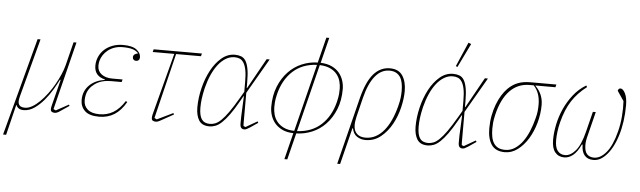

<svg xmlns="http://www.w3.org/2000/svg" viewBox="-76 -967 4613 1383"><g transform="rotate(5 2231.0 -275.5)"><path d="M167 -506H188L75 -81Q70 -59 70 -48Q70 -28 81.5 -17Q93 -6 119 -6Q144 -6 171 -21.5Q198 -37 225 -63.5Q252 -90 277.5 -124Q303 -158 324 -195Q345 -232 361 -269Q377 -306 385 -338L427 -506H448L325 -14L342 -6L433 -56L438 -47L377 -6Q362 5 352.5 8.5Q343 12 334 12Q326 12 316 7.5Q306 3 306 -13Q306 -22 310 -38L358 -228L353 -229Q338 -198 313.5 -156.5Q289 -115 257.5 -77.5Q226 -40 189 -14Q152 12 111 12Q88 12 75 3Q62 -6 57 -20H55L1 200H-21Z M720 -251Q651 -251 605.5 -219Q560 -187 548 -139Q545 -127 544 -117.5Q543 -108 543 -97Q543 -56 572 -31Q601 -6 658 -6Q712 -6 756.5 -32Q801 -58 839 -117L850 -111Q814 -48 766.5 -18Q719 12 656 12Q585 12 553 -19Q521 -50 521 -97Q521 -131 532.5 -158Q544 -185 565 -205.5Q586 -226 614 -238.5Q642 -251 675 -256V-259Q598 -277 598 -352Q598 -386 611.5 -416.5Q625 -447 649.5 -469.5Q674 -492 708.5 -505Q743 -518 784 -518Q852 -518 882.5 -494Q913 -470 913 -440Q913 -426 905.5 -419Q898 -412 887 -412Q876 -412 869 -418.5Q862 -425 862 -436Q862 -449 871.5 -456.5Q881 -464 895 -466V-469Q880 -486 853.5 -494Q827 -502 782 -502Q751 -502 724.5 -493Q698 -484 677.5 -468Q657 -452 643.5 -431.5Q630 -411 624 -388Q620 -372 620 -353Q620 -314 650 -292Q680 -270 727 -270H802L797 -251Z M1006 -506H1355L1350 -486H1170L1055 -14L1072 -5L1188 -61L1193 -51L1103 -1Q1089 7 1081 9.5Q1073 12 1064 12Q1056 12 1046 7.5Q1036 3 1036 -13Q1036 -24 1040 -40L1157 -486H1001Z M1698 -252V-50Q1698 -41 1698 -32Q1698 -23 1699 -12L1714 -6L1797 -54L1803 -44L1747 -6Q1730 5 1722 8.5Q1714 12 1706 12Q1692 12 1684 3Q1676 -6 1676 -28Q1676 -48 1676.5 -78Q1677 -108 1679 -135L1683 -226H1680L1658 -187Q1624 -127 1596 -88.5Q1568 -50 1544 -27.5Q1520 -5 1498 3.5Q1476 12 1454 12Q1400 12 1378 -23.5Q1356 -59 1356 -117Q1356 -185 1373.5 -256.5Q1391 -328 1422 -386Q1453 -444 1496.5 -481Q1540 -518 1593 -518Q1618 -518 1638 -510.5Q1658 -503 1671 -482.5Q1684 -462 1691 -425Q1698 -388 1698 -330V-287H1701L1823 -506H1845ZM1456 -6Q1475 -6 1494.5 -13.5Q1514 -21 1537 -43Q1560 -65 1588.5 -105Q1617 -145 1655 -210L1683 -258V-307V-331Q1683 -383 1676.5 -415.5Q1670 -448 1658 -467Q1646 -486 1629.5 -493Q1613 -500 1592 -500Q1559 -500 1529 -482Q1499 -464 1474 -432Q1449 -400 1429.5 -356Q1410 -312 1397 -260Q1386 -213 1382 -179.5Q1378 -146 1378 -117Q1378 -60 1396.5 -33Q1415 -6 1456 -6Z M2061 8Q2013 7 1979.5 -9.5Q1946 -26 1925.5 -51Q1905 -76 1895.5 -106.5Q1886 -137 1886 -167Q1886 -250 1912 -314Q1938 -378 1980.5 -422.5Q2023 -467 2078 -490Q2133 -513 2192 -514L2238 -698H2259L2213 -514Q2261 -512 2294.5 -496Q2328 -480 2348.5 -455Q2369 -430 2378.5 -399.5Q2388 -369 2388 -339Q2388 -256 2362 -192Q2336 -128 2293.5 -83.5Q2251 -39 2195.5 -16Q2140 7 2082 8L2034 200H2013ZM2188 -497Q2082 -492 2014 -429.5Q1946 -367 1920 -263Q1911 -225 1909.5 -204.5Q1908 -184 1908 -167Q1908 -140 1915.5 -112.5Q1923 -85 1941 -62.5Q1959 -40 1989.5 -25Q2020 -10 2066 -9ZM2086 -9Q2192 -14 2260 -76.5Q2328 -139 2354 -243Q2363 -281 2364.5 -301.5Q2366 -322 2366 -339Q2366 -366 2358.5 -393.5Q2351 -421 2333 -443.5Q2315 -466 2284.5 -480.5Q2254 -495 2208 -497Z M2516 -284Q2547 -406 2596 -462Q2645 -518 2714 -518Q2777 -518 2805.5 -475Q2834 -432 2834 -363Q2834 -310 2818.5 -244.5Q2803 -179 2771.5 -122Q2740 -65 2692.5 -26.5Q2645 12 2582 12Q2549 12 2521.5 -5.5Q2494 -23 2486 -64H2482L2416 200H2395ZM2581 -5Q2621 -5 2654.5 -23Q2688 -41 2715 -74Q2742 -107 2762.5 -152.5Q2783 -198 2797 -253Q2806 -288 2809 -313.5Q2812 -339 2812 -363Q2812 -393 2807 -418.5Q2802 -444 2790.5 -462Q2779 -480 2760 -490.5Q2741 -501 2712 -501Q2652 -501 2608 -447Q2564 -393 2538 -288L2504 -150Q2486 -75 2508 -40Q2530 -5 2581 -5Z M3276 -252V-50Q3276 -41 3276 -32Q3276 -23 3277 -12L3292 -6L3375 -54L3381 -44L3325 -6Q3308 5 3300 8.5Q3292 12 3284 12Q3270 12 3262 3Q3254 -6 3254 -28Q3254 -48 3254.5 -78Q3255 -108 3257 -135L3261 -226H3258L3236 -187Q3202 -127 3174 -88.5Q3146 -50 3122 -27.5Q3098 -5 3076 3.5Q3054 12 3032 12Q2978 12 2956 -23.5Q2934 -59 2934 -117Q2934 -185 2951.5 -256.5Q2969 -328 3000 -386Q3031 -444 3074.5 -481Q3118 -518 3171 -518Q3196 -518 3216 -510.5Q3236 -503 3249 -482.5Q3262 -462 3269 -425Q3276 -388 3276 -330V-287H3279L3401 -506H3423ZM3034 -6Q3053 -6 3072.5 -13.5Q3092 -21 3115 -43Q3138 -65 3166.5 -105Q3195 -145 3233 -210L3261 -258V-307V-331Q3261 -383 3254.5 -415.5Q3248 -448 3236 -467Q3224 -486 3207.5 -493Q3191 -500 3170 -500Q3137 -500 3107 -482Q3077 -464 3052 -432Q3027 -400 3007.5 -356Q2988 -312 2975 -260Q2964 -213 2960 -179.5Q2956 -146 2956 -117Q2956 -60 2974.5 -33Q2993 -6 3034 -6ZM3261 -751 3281 -743 3197 -570 3185 -575Z M3769 -486V-483Q3796 -457 3810.5 -423.5Q3825 -390 3825 -349Q3825 -285 3807 -220.5Q3789 -156 3757.5 -104.5Q3726 -53 3683 -20.5Q3640 12 3591 12Q3523 12 3493.5 -31.5Q3464 -75 3464 -149Q3464 -198 3472.5 -242.5Q3481 -287 3495.5 -324.5Q3510 -362 3528.5 -392Q3547 -422 3568 -443Q3601 -476 3639.5 -491Q3678 -506 3730 -506H3918L3913 -486ZM3591 -5Q3629 -5 3660.5 -25.5Q3692 -46 3716.5 -79.5Q3741 -113 3759.5 -157.5Q3778 -202 3790 -250Q3798 -280 3800.5 -303.5Q3803 -327 3803 -351Q3803 -436 3756 -486H3726Q3641 -486 3583 -425.5Q3525 -365 3498 -250Q3490 -215 3488 -193Q3486 -171 3486 -149Q3486 -117 3491 -90.5Q3496 -64 3508 -45Q3520 -26 3540 -15.5Q3560 -5 3591 -5Z M4218 -333 4177 -169Q4169 -140 4166.5 -123Q4164 -106 4164 -92Q4164 -45 4182.5 -25Q4201 -5 4234 -5Q4280 -5 4322 -55Q4364 -105 4390 -208Q4404 -262 4408.5 -320Q4413 -378 4410 -429L4362 -500Q4364 -508 4368.5 -513Q4373 -518 4381 -518Q4399 -518 4415 -486.5Q4431 -455 4431 -401Q4431 -340 4423 -284Q4415 -228 4400 -180Q4385 -132 4364 -93.5Q4343 -55 4318 -30Q4295 -7 4274 2.5Q4253 12 4230 12Q4188 12 4166 -14.5Q4144 -41 4144 -91L4139 -92Q4112 -35 4082 -11.5Q4052 12 4020 12Q3978 12 3953.5 -17.5Q3929 -47 3929 -107Q3929 -159 3941 -217.5Q3953 -276 3978 -332Q4003 -388 4041.5 -437Q4080 -486 4133 -518L4140 -507Q4074 -457 4033 -394Q3992 -331 3968 -236Q3959 -200 3955 -167Q3951 -134 3951 -107Q3951 -53 3971 -29Q3991 -5 4024 -5Q4063 -5 4099.5 -47Q4136 -89 4160 -185L4197 -333Z"/></g></svg>

Font: IBM Plex Serif Thin
Style: Italic
Weight: 100
Italic angle: -14°
Designer: Mike Abbink, Paul van der Laan, Pieter van Rosmalen
Foundry: Bold Monday
Version: Version 3.001